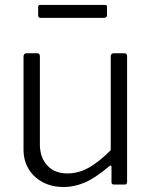

<svg xmlns="http://www.w3.org/2000/svg" viewBox="-20 -745 616 775"><path d="M252 -45Q299 -45 341.5 -70Q384 -95 427 -139V-518Q427 -530 440 -530H482Q493 -530 493 -518V-11Q493 0 483 0H440Q430 0 430 -10V-71Q430 -76 428 -77Q426 -78 421 -74Q363 -25 320.5 -7.5Q278 10 237 10Q191 10 154.5 -8.5Q118 -27 96.5 -61.5Q75 -96 75 -140V-517Q75 -530 88 -530H130Q141 -530 141 -518V-162Q141 -110 170.5 -77.5Q200 -45 252 -45ZM412 -717V-684Q412 -673 399 -673H143Q138 -673 136 -676Q134 -679 134 -684V-716Q134 -725 141 -725H405Q412 -725 412 -717Z"/></svg>

Font: Libre Franklin Thin Light
Style: Regular
Weight: 300
Version: Version 3.000